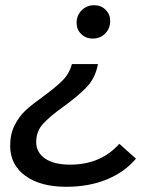

<svg xmlns="http://www.w3.org/2000/svg" viewBox="-20 -555 613 737"><path d="M274 -467Q274 -496 293.5 -515.5Q313 -535 341 -535Q368 -535 385.5 -517.5Q403 -500 403 -475Q403 -446 384 -426.5Q365 -407 336 -407Q309 -407 291.5 -424.5Q274 -442 274 -467ZM19 5Q19 -41 36.5 -75Q54 -109 79 -132Q104 -155 146 -185Q194 -220 220 -246Q246 -272 256 -309H356Q346 -256 313.5 -221.5Q281 -187 224 -146Q171 -108 145 -79.5Q119 -51 119 -9Q119 30 153 53.5Q187 77 249 77Q367 77 438 -3L502 54Q458 106 389.5 134Q321 162 234 162Q135 162 77 119.5Q19 77 19 5Z"/></svg>

Font: Idrija
Style: Italic
Weight: 500
Italic angle: -11.3°
Designer: Julieta Ulanovsky
Foundry: Julieta Ulanovsky
Version: Version 7.200